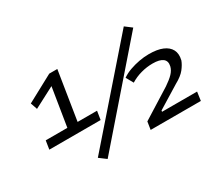

<svg xmlns="http://www.w3.org/2000/svg" viewBox="-129 -1033 1560 1361"><g transform="rotate(-30 650.5 -352.5)"><path d="M88 -238 99 -308H276L329 -637L356 -636L157 -532L138 -587L357 -705H423L360 -308H519L508 -238ZM413 26 357 -16 982 -731 1036 -690ZM780 0 790 -64 1028 -213Q1071 -242 1095 -267Q1119 -292 1126 -321Q1135 -361 1109.5 -381Q1084 -401 1027 -401Q979 -401 931.5 -388Q884 -375 844 -350L811 -409Q841 -430 879 -443.5Q917 -457 957.5 -464.5Q998 -472 1037 -472Q1105 -472 1148 -454Q1191 -436 1209 -402Q1227 -368 1215 -318Q1204 -288 1178.5 -255.5Q1153 -223 1098 -193L916 -81L914 -71H1201L1191 0Z"/></g></svg>

Font: Nunito Sans 7pt Expanded Medium
Style: Italic
Weight: 500
Width: 7
Italic angle: -9°
Designer: Vernon Adams
Foundry: Vernon Adams
Version: Version 3.101;gftools[0.9.27]